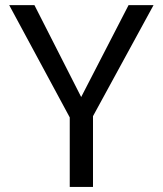

<svg xmlns="http://www.w3.org/2000/svg" viewBox="-20 -734 640 754"><path d="M298.8 -353 484.9 -713.9H583L345.2 -277.8V0H253.9V-272.9L16.1 -713.9H115.2Z"/></svg>

Font: Apple Sans Adjectives
Style: Regular
Weight: 400
Monospace: yes
Foundry: Apple Sans Adjectives
Version: Version 0.01